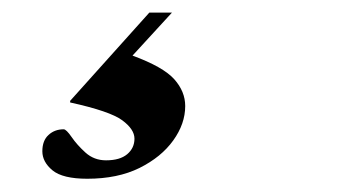

<svg xmlns="http://www.w3.org/2000/svg" viewBox="-20 -44 540 297"><path d="M115 232.5Q77 232.5 61.2 219.5Q45.5 206.5 45.5 190Q45.5 173.5 55 164.8Q64.5 156 78.5 156Q82.5 156 90.8 168Q99 180 112.2 192Q125.5 204 144 204Q165.5 204 176.8 194.5Q188 185 188 170.5Q188 156 169 142Q150 128 88.5 114.5V112L211 -24.5H246L185 42Q232.5 59.5 249.5 78.5Q266.5 97.5 266.5 120Q266.5 147.5 248 173.2Q229.5 199 195.8 215.8Q162 232.5 115 232.5Z"/></svg>

Font: Newsreader 72pt ExtraBold
Style: Italic
Weight: 800
Italic angle: -17°
Designer: Hugues Gentile
Foundry: Production Type
Version: Version 1.003; ttfautohint (v1.8.3)